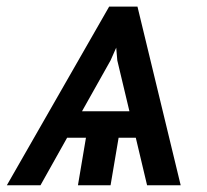

<svg xmlns="http://www.w3.org/2000/svg" viewBox="-53 -548 612 568"><path d="M382.1 0 348.7 -140.6H297.9L274.1 0H177.6L201.3 -140.6H145.6L66.8 0H-32.7L269.9 -528.4H353.7L481.5 0ZM274.1 -369.3 189.6 -218.8H329.9L294 -369.3L290.8 -407Z"/></svg>

Font: Inter UI
Style: Italic
Weight: 400
Italic angle: -9.39999°
Designer: Rasmus Andersson
Foundry: rsms
Version: 3.2;8d6f07862